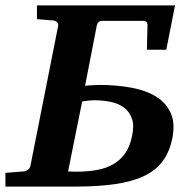

<svg xmlns="http://www.w3.org/2000/svg" viewBox="-46 -691 701 711"><path d="M442.9 -186.5Q451.7 -227.1 442.1 -252.9Q432.6 -278.8 411.9 -293.7Q391.1 -308.6 361.8 -314.2Q332.5 -319.8 301.3 -319.8Q293.5 -319.8 280.8 -318.4Q268.1 -316.9 258.3 -315.4L206.1 -56.2Q211.9 -56.2 219.7 -55.7Q227.5 -55.2 234.9 -55.2Q277.8 -55.2 313 -61.5Q348.1 -67.9 374.3 -83.3Q400.4 -98.6 417.7 -123.8Q435.1 -148.9 442.9 -186.5ZM569.8 -506.8H498L500 -591.8Q501 -604 497.3 -608.9Q493.7 -613.8 482.9 -613.8H330.6Q323.2 -613.8 318.6 -608.6Q314 -603.5 313 -599.1L269 -373.5Q281.2 -374.5 295.7 -375.5Q310.1 -376.5 321.3 -376.5Q386.2 -376.5 440.9 -366.2Q495.6 -356 532.7 -332.8Q569.8 -309.6 586.4 -272Q603 -234.4 592.3 -179.7Q582 -128.4 556.4 -94Q530.8 -59.6 486.6 -38.8Q442.4 -18.1 378.9 -9Q315.4 0 230 0H-25.9V-50.8L41 -56.2Q50.3 -57.1 57.9 -62.7Q65.4 -68.4 66.9 -78.1L168.9 -592.8Q171.4 -602.5 165.8 -608.4Q160.2 -614.3 150.9 -615.2L90.8 -620.1V-670.9H602.1Z"/></svg>

Font: Charis SIL Eur
Style: Bold Italic
Weight: 700
Italic angle: -11°
Foundry: SIL International
Version: Version 5.000